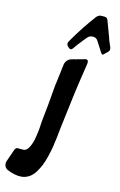

<svg xmlns="http://www.w3.org/2000/svg" viewBox="-182 -1083 712 1143"><g transform="rotate(10 173.5 -512.0)"><path d="M207 -810 203 -805 204 -806Q196 -797 189 -797Q184 -797 178 -803L172 -809Q165 -817 165 -827Q165 -834 169 -839L182 -858Q237 -936 304 -1011Q315 -1023 331 -1025L335 -1024H343Q346 -1023 355 -1023Q372 -1021 375 -1005Q379 -990 389 -955Q399 -920 404 -901Q405 -891 410 -879L419 -851Q421 -847 421 -840Q421 -827 411 -820L391 -804Q385 -798 381 -798Q377 -798 370 -811L338 -873Q328 -894 304 -894Q286 -894 274 -882L250 -858Q246 -854 245 -852Q222 -829 207 -810ZM-57 -25H-56Q-74 -36 -74 -59Q-74 -68 -69 -78L-37 -149Q-30 -162 -20 -162H-19Q-16 -162 2 -160Q6 -159 18 -159Q36 -159 51 -182.5Q66 -206 75 -240Q84 -274 88.5 -300.5Q93 -327 95 -345Q116 -447 132 -546Q137 -577 142 -595L157 -666Q157 -668 158 -669V-675Q159 -676 159 -678L164 -697H163Q173 -734 207 -739Q210 -740 215.5 -741Q221 -742 222 -742L235 -744Q242 -747 250 -747L277 -752Q283 -754 291 -754Q303 -754 303 -738Q303 -732 300 -721L287 -667Q261 -564 212 -327Q205 -290 200 -265Q193 -231 186.5 -206Q180 -181 169 -147.5Q158 -114 145.5 -90Q133 -66 116.5 -44Q100 -22 78 -10.5Q56 1 31 1Q-7 1 -57 -25Z"/></g></svg>

Font: Bangerz Fix
Style: Regular
Weight: 400
Designer: vernon adams
Foundry: Vernon Adams
Version: Version 2.10;December 28, 2023;FontCreator 13.0.0.2683 64-bi